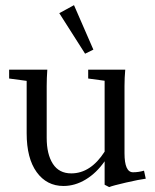

<svg xmlns="http://www.w3.org/2000/svg" viewBox="-20 -724 611 759"><path d="M316.4 -511.7 214.4 -671.9 272.5 -703.6 349.1 -527.8ZM231 11.2Q164.6 11.2 125 -43.5Q85.4 -98.1 85.4 -197.3V-404.3L16.1 -413.6V-448.7H167Q164.6 -414.6 164.6 -383.8V-179.2Q164.6 -114.3 189 -76.4Q213.4 -38.6 261.7 -38.6Q338.4 -38.6 393.6 -124.5V-404.8L328.6 -413.6V-448.7H475.1Q472.2 -416 472.2 -383.8V-118.2Q472.2 -43 505.9 -43Q527.3 -43 549.3 -49.3L556.2 -17.6Q531.7 -14.6 478.5 -2.4Q425.3 9.8 411.6 15.6L393.6 6.3V-86.4Q361.3 -40 318.8 -14.4Q276.4 11.2 231 11.2Z"/></svg>

Font: Elstob 8pt
Style: Regular
Weight: 400
Designer: Peter S. Baker
Version: Version 1.015